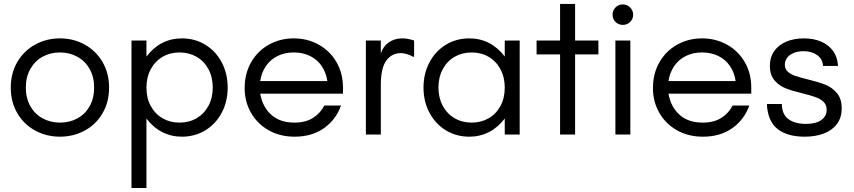

<svg xmlns="http://www.w3.org/2000/svg" viewBox="-20 -677 4295 966"><path d="M34.2 -236.3Q34.2 -308.6 67.1 -365Q100.1 -421.4 156.7 -452.6Q213.4 -483.9 281.7 -483.9Q350.1 -483.9 406.5 -452.6Q462.9 -421.4 495.8 -365Q528.8 -308.6 528.8 -236.3Q528.8 -162.6 495.4 -106.2Q461.9 -49.8 405.3 -19.5Q348.6 10.7 281.7 10.7Q213.9 10.7 157.2 -20Q100.6 -50.8 67.4 -106.9Q34.2 -163.1 34.2 -236.3ZM281.7 -60.1Q330.1 -60.1 369.1 -81.3Q408.2 -102.5 430.9 -142.6Q453.6 -182.6 453.6 -236.3Q453.6 -290 430.9 -330.1Q408.2 -370.1 368.9 -391.6Q329.6 -413.1 281.7 -413.1Q233.9 -413.1 194.8 -391.8Q155.8 -370.6 132.8 -330.3Q109.9 -290 109.9 -236.3Q109.9 -183.1 132.6 -143.1Q155.3 -103 194.6 -81.5Q233.9 -60.1 281.7 -60.1Z M641.6 -473.1H716.8V-392.6Q751 -437.5 795.9 -460.7Q840.8 -483.9 895 -483.9Q960.9 -483.9 1013.4 -451.7Q1065.9 -419.4 1095.7 -363Q1125.5 -306.6 1125.5 -236.3Q1125.5 -166 1095.5 -109.6Q1065.4 -53.2 1012.9 -21.2Q960.4 10.7 895 10.7Q841.3 10.7 795.9 -12.7Q750.5 -36.1 716.8 -80.6V269H641.6ZM883.3 -60.1Q931.2 -60.1 969.2 -82.3Q1007.3 -104.5 1028.8 -144.5Q1050.3 -184.6 1050.3 -236.3Q1050.3 -289.1 1028.6 -329.3Q1006.8 -369.6 968.8 -391.4Q930.7 -413.1 883.3 -413.1Q835.4 -413.1 797.6 -390.9Q759.8 -368.7 738.3 -328.4Q716.8 -288.1 716.8 -236.3Q716.8 -183.6 738.5 -143.6Q760.3 -103.5 798.1 -81.8Q835.9 -60.1 883.3 -60.1Z M1210.9 -233.4Q1210.9 -307.1 1243.7 -364Q1276.4 -420.9 1332.8 -452.4Q1389.2 -483.9 1458 -483.9Q1526.4 -483.9 1583 -452.6Q1639.6 -421.4 1672.6 -365Q1705.6 -308.6 1705.6 -236.3V-205.6H1289.1Q1300.8 -139.2 1344.7 -99.6Q1388.7 -60.1 1461.4 -60.1Q1517.1 -60.1 1554.4 -83.5Q1591.8 -106.9 1611.8 -146H1695.8Q1669.9 -74.2 1609.4 -31.7Q1548.8 10.7 1462.4 10.7Q1388.7 10.7 1331.5 -21.7Q1274.4 -54.2 1242.7 -109.9Q1210.9 -165.5 1210.9 -233.4ZM1627 -269Q1621.1 -311 1599.1 -343.8Q1577.1 -376.5 1541 -394.8Q1504.9 -413.1 1458 -413.1Q1411.6 -413.1 1375.5 -394.8Q1339.4 -376.5 1317.4 -343.8Q1295.4 -311 1289.1 -269Z M1820.8 -473.1H1896V-407.7Q1907.7 -444.3 1936.8 -464.1Q1965.8 -483.9 2003.4 -483.9Q2031.7 -483.9 2063.5 -473.1V-391.6H2058.1Q2024.9 -409.7 1997.1 -409.7Q1950.7 -409.7 1923.3 -371.8Q1896 -334 1896 -250.5V0H1820.8Z M2110.8 -236.3Q2110.8 -306.6 2140.6 -363Q2170.4 -419.4 2222.9 -451.7Q2275.4 -483.9 2341.3 -483.9Q2395.5 -483.9 2440.4 -460.7Q2485.4 -437.5 2519.5 -392.6V-473.1H2594.7V0H2519.5V-80.6Q2485.8 -36.1 2440.4 -12.7Q2395 10.7 2341.3 10.7Q2275.9 10.7 2223.4 -21.2Q2170.9 -53.2 2140.9 -109.6Q2110.8 -166 2110.8 -236.3ZM2353 -60.1Q2400.4 -60.1 2438.2 -81.8Q2476.1 -103.5 2497.8 -143.6Q2519.5 -183.6 2519.5 -236.3Q2519.5 -288.1 2498 -328.4Q2476.6 -368.7 2438.7 -390.9Q2400.9 -413.1 2353 -413.1Q2305.7 -413.1 2267.6 -391.4Q2229.5 -369.6 2207.8 -329.3Q2186 -289.1 2186 -236.3Q2186 -184.6 2207.5 -144.5Q2229 -104.5 2267.1 -82.3Q2305.2 -60.1 2353 -60.1Z M2797.9 -403.3H2679.7V-473.1H2797.9V-657.2H2873.5V-473.1H2990.7V-403.3H2873.5V0H2797.9Z M3076.2 -473.1H3151.4V0H3076.2ZM3062 -603Q3062 -624.5 3076.7 -639.6Q3091.3 -654.8 3113.8 -654.8Q3134.8 -654.8 3150.1 -639.6Q3165.5 -624.5 3165.5 -603Q3165.5 -581.5 3150.4 -566.7Q3135.3 -551.8 3113.8 -551.8Q3091.8 -551.8 3076.9 -566.4Q3062 -581.1 3062 -603Z M3265.1 -233.4Q3265.1 -307.1 3297.9 -364Q3330.6 -420.9 3387 -452.4Q3443.4 -483.9 3512.2 -483.9Q3580.6 -483.9 3637.2 -452.6Q3693.8 -421.4 3726.8 -365Q3759.8 -308.6 3759.8 -236.3V-205.6H3343.3Q3355 -139.2 3398.9 -99.6Q3442.9 -60.1 3515.6 -60.1Q3571.3 -60.1 3608.6 -83.5Q3646 -106.9 3666 -146H3750Q3724.1 -74.2 3663.6 -31.7Q3603 10.7 3516.6 10.7Q3442.9 10.7 3385.7 -21.7Q3328.6 -54.2 3296.9 -109.9Q3265.1 -165.5 3265.1 -233.4ZM3681.2 -269Q3675.3 -311 3653.3 -343.8Q3631.3 -376.5 3595.2 -394.8Q3559.1 -413.1 3512.2 -413.1Q3465.8 -413.1 3429.7 -394.8Q3393.6 -376.5 3371.6 -343.8Q3349.6 -311 3343.3 -269Z M3838.4 -153.8H3913.6Q3914.1 -101.6 3946.8 -77.6Q3979.5 -53.7 4034.2 -53.7Q4086.4 -53.7 4112.8 -73.5Q4139.2 -93.3 4139.2 -124.5Q4139.2 -149.4 4123.3 -164.6Q4107.4 -179.7 4083.7 -188.2Q4060.1 -196.8 4018.6 -207Q3965.8 -219.7 3932.9 -232.7Q3899.9 -245.6 3876.7 -272.7Q3853.5 -299.8 3853.5 -345.2Q3853.5 -389.6 3876 -420.9Q3898.4 -452.1 3937 -468Q3975.6 -483.9 4024.4 -483.9Q4073.2 -483.9 4111.1 -467.8Q4148.9 -451.7 4171.4 -420.7Q4193.8 -389.6 4196.3 -345.2H4121.1Q4118.2 -380.9 4090.8 -400.1Q4063.5 -419.4 4024.4 -419.4Q3994.1 -419.4 3972.7 -410.4Q3951.2 -401.4 3939.9 -385.7Q3928.7 -370.1 3928.7 -351.6Q3928.7 -330.1 3943.6 -316.4Q3958.5 -302.7 3981 -295.2Q4003.4 -287.6 4043 -277.8Q4097.2 -264.6 4131.6 -251.2Q4166 -237.8 4190.4 -209.2Q4214.8 -180.7 4214.8 -132.3Q4214.8 -84.5 4190.4 -52.5Q4166 -20.5 4124 -4.9Q4082 10.7 4028.8 10.7Q3940.9 10.7 3891.6 -28.3Q3842.3 -67.4 3838.4 -153.8Z"/></svg>

Font: Glacial Indifference
Style: Regular
Weight: 400
Designer: Alfredo Marco Pradil
Foundry: Alfredo Marco Pradil
Version: Version 1.312